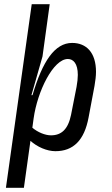

<svg xmlns="http://www.w3.org/2000/svg" viewBox="-20 -703 529 908"><path d="M93 185 124 -37C156 -8 202 12 242 12C327 12 379 -40 399 -148L427 -297C431 -321 434 -343 434 -363C434 -454 389 -500 321 -500C239 -500 181 -413 134 -254L131 -252L129 -254L181 -436L215 -683H130L8 185ZM301 -424C327 -424 348 -402 348 -349C348 -333 346 -314 342 -292L316 -160C302 -91 270 -63 221 -63C194 -63 159 -77 133 -99L139 -143C157 -272 232 -424 301 -424Z"/></svg>

Font: Ropa Sans
Style: Italic
Weight: 400
Designer: Botio Nikoltchev
Foundry: Botjo Nikoltchev
Version: Version 1.002